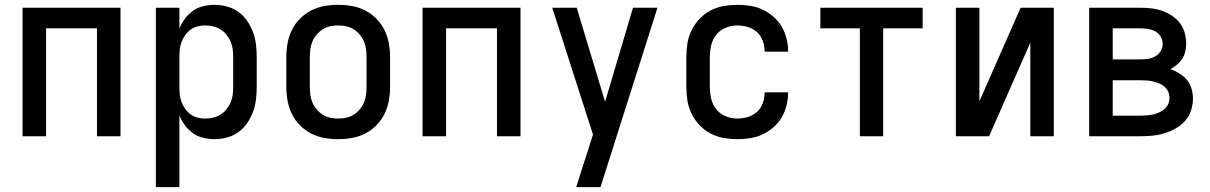

<svg xmlns="http://www.w3.org/2000/svg" viewBox="-20 -562 4990 792"><path d="M73 0V-530H477V0H380V-445H170V0Z M623 210V-530H720V-443Q728 -465 742.5 -484.5Q757 -504 776 -517.5Q795 -531 818 -536.5Q841 -542 865 -542Q891 -542 917 -535Q943 -528 964 -512.5Q985 -497 1000 -475Q1015 -453 1024 -428.5Q1033 -404 1036 -377.5Q1039 -351 1039 -325V-205Q1039 -179 1036 -152.5Q1033 -126 1024 -101.5Q1015 -77 1000 -55Q985 -33 964 -17.5Q943 -2 917 5Q891 12 865 12Q841 12 818 6.5Q795 1 776 -12.5Q757 -26 742.5 -45.5Q728 -65 720 -87V210ZM826 -73Q843 -73 859.5 -77Q876 -81 890 -89.5Q904 -98 914.5 -111.5Q925 -125 931.5 -140Q938 -155 940 -171.5Q942 -188 942 -205V-325Q942 -342 940 -358.5Q938 -375 931.5 -390Q925 -405 914.5 -418.5Q904 -432 890 -440.5Q876 -449 859.5 -453Q843 -457 826 -457Q810 -457 794.5 -453Q779 -449 766 -439.5Q753 -430 743.5 -416.5Q734 -403 728.5 -388Q723 -373 721.5 -357Q720 -341 720 -325V-205Q720 -189 721.5 -173Q723 -157 728.5 -142Q734 -127 743.5 -113.5Q753 -100 766 -90.5Q779 -81 794.5 -77Q810 -73 826 -73Z M1375 12Q1346 12 1317.5 7Q1289 2 1263 -11.5Q1237 -25 1216.5 -46Q1196 -67 1183.5 -93Q1171 -119 1166 -147.5Q1161 -176 1161 -205V-325Q1161 -354 1166 -382.5Q1171 -411 1183.5 -437Q1196 -463 1216.5 -484Q1237 -505 1263 -518.5Q1289 -532 1317.5 -537Q1346 -542 1375 -542Q1404 -542 1432.5 -537Q1461 -532 1487 -518.5Q1513 -505 1533.5 -484Q1554 -463 1566.5 -437Q1579 -411 1584 -382.5Q1589 -354 1589 -325V-205Q1589 -176 1584 -147.5Q1579 -119 1566.5 -93Q1554 -67 1533.5 -46Q1513 -25 1487 -11.5Q1461 2 1432.5 7Q1404 12 1375 12ZM1375 -73Q1392 -73 1408.5 -76.5Q1425 -80 1439 -89Q1453 -98 1464 -111Q1475 -124 1481.5 -139.5Q1488 -155 1490 -171.5Q1492 -188 1492 -205V-325Q1492 -342 1490 -358.5Q1488 -375 1481.5 -390.5Q1475 -406 1464 -419Q1453 -432 1439 -441Q1425 -450 1408.5 -453.5Q1392 -457 1375 -457Q1358 -457 1341.5 -453.5Q1325 -450 1311 -441Q1297 -432 1286 -419Q1275 -406 1268.5 -390.5Q1262 -375 1260 -358.5Q1258 -342 1258 -325V-205Q1258 -188 1260 -171.5Q1262 -155 1268.5 -139.5Q1275 -124 1286 -111Q1297 -98 1311 -89Q1325 -80 1341.5 -76.5Q1358 -73 1375 -73Z M1723 0V-530H2127V0H2030V-445H1820V0Z M2457 210H2357Q2368 174 2379.5 138Q2391 102 2403 66L2426 -7L2258 -530H2359L2476 -142L2591 -530H2692Z M3021 12Q2993 12 2964.5 7Q2936 2 2910.5 -11.5Q2885 -25 2865 -46.5Q2845 -68 2832.5 -93.5Q2820 -119 2815.5 -147.5Q2811 -176 2811 -205V-325Q2811 -354 2815.5 -382.5Q2820 -411 2832.5 -436.5Q2845 -462 2865 -483.5Q2885 -505 2910.5 -518.5Q2936 -532 2964.5 -537Q2993 -542 3021 -542Q3048 -542 3074.5 -538Q3101 -534 3125.5 -522.5Q3150 -511 3170.5 -493Q3191 -475 3204.5 -452Q3218 -429 3224.5 -403Q3231 -377 3231 -350V-349H3134V-350Q3134 -372 3126.5 -393Q3119 -414 3103 -429Q3087 -444 3065 -450.5Q3043 -457 3021 -457Q2997 -457 2973.5 -447.5Q2950 -438 2934.5 -418.5Q2919 -399 2913.5 -374.5Q2908 -350 2908 -325V-205Q2908 -180 2913.5 -155.5Q2919 -131 2934.5 -111.5Q2950 -92 2973.5 -82.5Q2997 -73 3021 -73Q3043 -73 3065 -79.5Q3087 -86 3103 -101Q3119 -116 3126.5 -137Q3134 -158 3134 -180V-181H3231V-180Q3231 -153 3224.5 -127Q3218 -101 3204.5 -78Q3191 -55 3170.5 -37Q3150 -19 3125.5 -7.5Q3101 4 3074.5 8Q3048 12 3021 12Z M3527 0V-445H3364V-530H3786V-445H3623V0Z M3923 0V-530H4020V-144L4190 -530H4327V0H4230V-386L4060 0Z M4684 0H4473V-530H4684Q4707 -530 4729.5 -527.5Q4752 -525 4773.5 -517.5Q4795 -510 4814 -497.5Q4833 -485 4846.5 -467.5Q4860 -450 4866.5 -428Q4873 -406 4873 -383Q4873 -367 4869.5 -350.5Q4866 -334 4857 -320Q4848 -306 4835.5 -295.5Q4823 -285 4808 -277Q4827 -270 4845 -259Q4863 -248 4876 -232.5Q4889 -217 4895 -196.5Q4901 -176 4901 -156Q4901 -131 4893 -106.5Q4885 -82 4868.5 -63.5Q4852 -45 4830 -32.5Q4808 -20 4784 -12.5Q4760 -5 4735 -2.5Q4710 0 4684 0ZM4570 -317H4684Q4700 -317 4716 -319.5Q4732 -322 4745.5 -329.5Q4759 -337 4767.5 -351Q4776 -365 4776 -381Q4776 -397 4767.5 -411Q4759 -425 4745.5 -432.5Q4732 -440 4716 -442.5Q4700 -445 4684 -445H4570ZM4570 -85H4684Q4697 -85 4710.5 -86Q4724 -87 4736.5 -90Q4749 -93 4761 -98Q4773 -103 4783 -111.5Q4793 -120 4798.5 -132Q4804 -144 4804 -157V-158Q4804 -171 4799 -183Q4794 -195 4784 -204Q4774 -213 4761.5 -218Q4749 -223 4736.5 -226Q4724 -229 4711 -230Q4698 -231 4684 -231H4570Z"/></svg>

Font: Lode Dark Term
Style: Bold
Weight: 700
Monospace: yes
Designer: Belleve Invis
Foundry: Belleve Invis
Version: Version 29.2.0